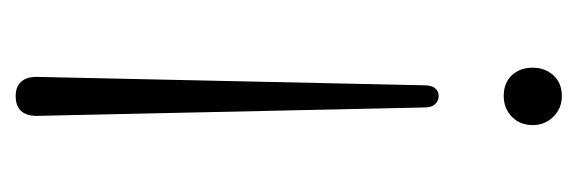

<svg xmlns="http://www.w3.org/2000/svg" viewBox="-272 -480 754 251"><g transform="rotate(-90 105.5 -354.0)"><path d="M106 -158Q100 -158 95.5 -162.5Q91 -167 91 -177L80 -684Q80 -697 86.5 -704Q93 -711 106 -711Q118 -711 124.5 -704Q131 -697 131 -684L120 -177Q120 -167 116 -162.5Q112 -158 106 -158ZM106 3Q90 3 79 -8Q68 -19 68 -35Q68 -52 79 -62.5Q90 -73 106 -73Q123 -73 133 -62.5Q143 -52 143 -35Q143 -19 133 -8Q123 3 106 3Z"/></g></svg>

Font: Nunito ExtraLight
Style: Regular
Weight: 200
Designer: Vernon Adams
Foundry: Vernon Adams
Version: Version 3.602;April 4, 2023;FontCreator 14.0.0.2856 64-bit